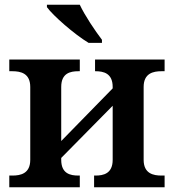

<svg xmlns="http://www.w3.org/2000/svg" viewBox="-20 -786 730 806"><path d="M352 -606H408V-619C379 -657 336 -721 315 -766H177V-756C202 -721 292 -642 352 -606ZM19 0H315V-49H309C275 -49 237 -57 237 -115V-123L453 -342V-115C453 -57 414 -49 381 -49H375V0H671V-49H658C624 -49 583 -57 583 -115V-421C583 -479 624 -487 658 -487H671V-536H379V-487H381C414 -487 453 -479 453 -421V-415L237 -194V-421C237 -479 275 -487 309 -487H315V-536H19V-487H32C66 -487 107 -479 107 -421V-115C107 -57 66 -49 32 -49H19Z"/></svg>

Font: Noto Serif Semi
Style: Regular
Weight: 600
Designer: Monotype Design Team
Foundry: Monotype Imaging Inc.
Version: Version 1.002